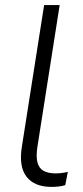

<svg xmlns="http://www.w3.org/2000/svg" viewBox="-20 -725 325 753"><path d="M182 8Q115 8 84 -32Q53 -72 66 -151L153 -705H214L127 -151Q121 -113 126.5 -89.5Q132 -66 150 -55.5Q168 -45 198 -45Q210 -45 222 -46.5Q234 -48 246 -51L236 1Q224 5 209.5 6.5Q195 8 182 8Z"/></svg>

Font: Nunito Sans 12pt Light
Style: Italic
Weight: 300
Italic angle: -9°
Designer: Vernon Adams
Foundry: Vernon Adams
Version: Version 3.101;gftools[0.9.27]